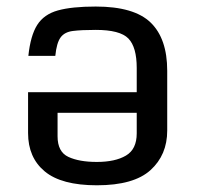

<svg xmlns="http://www.w3.org/2000/svg" viewBox="-20 -548 596 578"><path d="M271.5 9.8Q165 9.8 114.7 -32Q64.5 -73.7 64.5 -147.5V-270.5H391.6V-343.3Q391.6 -406.2 366.5 -432.1Q341.3 -458 268.1 -458Q225.1 -458 199.7 -454.8Q174.3 -451.7 162.4 -435.3Q150.4 -418.9 146.5 -379.9H65.4Q71.8 -440.9 92 -472.9Q112.3 -504.9 154.3 -516.6Q196.3 -528.3 268.1 -528.3Q383.8 -528.3 433.6 -480Q483.4 -431.6 483.4 -335V-154.8Q483.4 -81.5 433.1 -35.9Q382.8 9.8 271.5 9.8ZM271.5 -60.5Q326.7 -60.5 359.1 -79.6Q391.6 -98.6 391.6 -146.5V-208.5H153.3V-137.7Q153.3 -90.8 185.8 -75.7Q218.3 -60.5 271.5 -60.5Z"/></svg>

Font: Monda
Style: Regular
Weight: 400
Designer: Vernon Adams
Foundry: Vernon Adams
Version: Version 2.100; ttfautohint (v1.8.3)